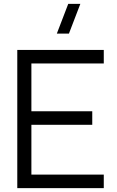

<svg xmlns="http://www.w3.org/2000/svg" viewBox="-20 -980 610 1000"><path d="M339 -805H276L335.5 -960H398.5ZM70 0V-720H520.5V-649.5H143.5V-400.5H460.5V-330H143.5V-70.5H520.5V0Z"/></svg>

Font: Vela Sans
Style: Regular
Weight: 400
Designer: Principal design: Mikhail Sharanda - project Manrope.
Design modification: Ravid Balaliev
Foundry: Mikhail Sharanda
Version: Version 1.001